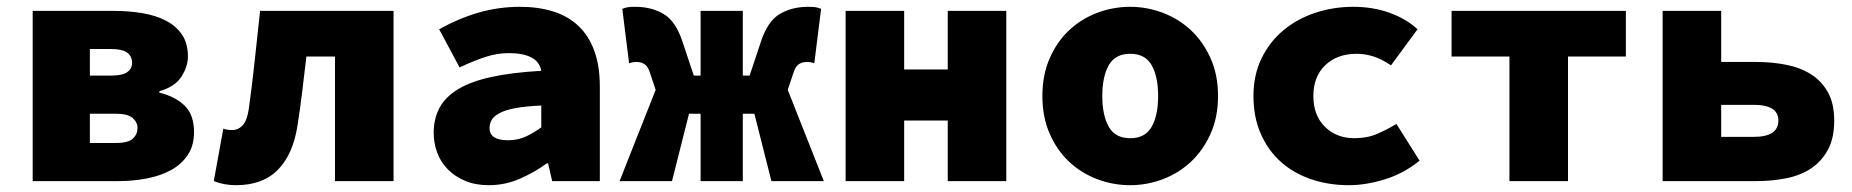

<svg xmlns="http://www.w3.org/2000/svg" viewBox="-20 -532 5440 564"><path d="M76 0V-500H314Q358 -500 397.5 -493.5Q437 -487 467 -471.5Q497 -456 514.5 -430.5Q532 -405 532 -366Q532 -337 513 -307Q494 -277 448 -264V-260Q496 -248 523 -221Q550 -194 550 -144Q550 -105 532 -77.5Q514 -50 483.5 -33Q453 -16 412.5 -8Q372 0 328 0ZM244 -310H307Q339 -310 353.5 -320Q368 -330 368 -348Q368 -366 354 -377Q340 -388 306 -388H244ZM244 -112H320Q357 -112 370.5 -125Q384 -138 384 -156Q384 -173 369.5 -185.5Q355 -198 320 -198H244Z M673 12Q638 12 608 0L636 -154Q642 -152 648 -151Q654 -150 662 -150Q680 -150 693 -164Q706 -178 711 -213Q721 -285 728.5 -356.5Q736 -428 744 -500H1136V0H964V-366H880Q874 -316 868 -265Q862 -214 854 -164Q841 -79 796.5 -33.5Q752 12 673 12Z M1416 12Q1377 12 1347 -0.5Q1317 -13 1296 -34Q1275 -55 1264.5 -83Q1254 -111 1254 -142Q1254 -184 1271.5 -216Q1289 -248 1326.5 -270.5Q1364 -293 1424 -306Q1484 -319 1570 -324Q1565 -351 1540.5 -363.5Q1516 -376 1474 -376Q1442 -376 1408.5 -365.5Q1375 -355 1330 -334L1270 -446Q1327 -478 1386 -495Q1445 -512 1508 -512Q1561 -512 1604.5 -498.5Q1648 -485 1678.5 -456.5Q1709 -428 1725.5 -383.5Q1742 -339 1742 -278V0H1602L1590 -52H1586Q1549 -25 1506 -6.5Q1463 12 1416 12ZM1472 -120Q1502 -120 1526 -131.5Q1550 -143 1570 -158V-222Q1524 -220 1494.5 -214.5Q1465 -209 1448 -200Q1431 -191 1424.5 -180Q1418 -169 1418 -156Q1418 -120 1472 -120Z M1800 0 1906 -268 1890 -316Q1884 -336 1874 -343Q1864 -350 1850 -350Q1844 -350 1838.5 -349Q1833 -348 1828 -346L1808 -506Q1817 -510 1826 -511Q1835 -512 1846 -512Q1893 -512 1928.5 -491.5Q1964 -471 1984 -412L2018 -310H2038V-500H2162V-310H2182L2216 -412Q2236 -471 2271.5 -491.5Q2307 -512 2354 -512Q2365 -512 2374 -511Q2383 -510 2392 -506L2372 -346Q2367 -348 2361.5 -349Q2356 -350 2350 -350Q2336 -350 2326 -343Q2316 -336 2310 -316L2294 -268L2400 0H2246L2196 -198H2162V0H2038V-198H2004L1954 0Z M2464 0V-500H2636V-328H2764V-500H2936V0H2764V-178H2636V0Z M3300 12Q3250 12 3203.5 -5.5Q3157 -23 3121 -56.5Q3085 -90 3063.5 -139Q3042 -188 3042 -250Q3042 -312 3063.5 -361Q3085 -410 3121 -443.5Q3157 -477 3203.5 -494.5Q3250 -512 3300 -512Q3349 -512 3395.5 -494.5Q3442 -477 3478 -443.5Q3514 -410 3536 -361Q3558 -312 3558 -250Q3558 -188 3536 -139Q3514 -90 3478 -56.5Q3442 -23 3395.5 -5.5Q3349 12 3300 12ZM3300 -126Q3344 -126 3363 -159.5Q3382 -193 3382 -250Q3382 -307 3363 -340.5Q3344 -374 3300 -374Q3256 -374 3237 -340.5Q3218 -307 3218 -250Q3218 -193 3237 -159.5Q3256 -126 3300 -126Z M3942 12Q3883 12 3831.5 -5.5Q3780 -23 3742.5 -56.5Q3705 -90 3683.5 -139Q3662 -188 3662 -250Q3662 -312 3686 -361Q3710 -410 3750.5 -443.5Q3791 -477 3844 -494.5Q3897 -512 3955 -512Q4014 -512 4063 -494Q4112 -476 4144 -446L4066 -340Q4038 -359 4013.5 -366.5Q3989 -374 3965 -374Q3908 -374 3873 -340.5Q3838 -307 3838 -250Q3838 -193 3872 -159.5Q3906 -126 3959 -126Q3996 -126 4026 -139Q4056 -152 4082 -168L4150 -60Q4103 -22 4047.5 -5Q3992 12 3942 12Z M4414 0V-366H4244V-500H4756V-366H4586V0Z M4864 0V-500H5036V-350H5138Q5186 -350 5228 -341.5Q5270 -333 5301 -313Q5332 -293 5350 -260Q5368 -227 5368 -178Q5368 -127 5350 -93Q5332 -59 5301 -38Q5270 -17 5228 -8.5Q5186 0 5138 0ZM5036 -130H5132Q5204 -130 5204 -178Q5204 -224 5132 -224H5036Z"/></svg>

Font: Source Code Pro Black
Style: Regular
Weight: 900
Monospace: yes
Designer: Paul D. Hunt, Teo Tuominen
Foundry: Adobe Systems Incorporated
Version: Version 2.030;PS 1.000;hotconv 16.6.51;makeotf.lib2.5.65220